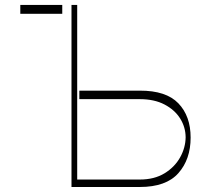

<svg xmlns="http://www.w3.org/2000/svg" viewBox="-20 -747 843 767"><path d="M296.9 -384.9H538.4Q643.5 -385.3 692.5 -334.3Q741.5 -283.4 741.5 -197.4Q741.5 -110.4 692.5 -55.2Q643.5 0 538.4 0H265.6V-727.3H288.4V-29.8H538.4Q596.6 -29.8 637.3 -54.7Q677.9 -79.5 699.6 -118.4Q721.2 -157.3 721.6 -198.9Q721.2 -239.3 699.6 -273.8Q677.9 -308.2 637.3 -329.5Q596.6 -350.9 538.4 -350.9H296.9ZM61.1 -691.8V-727.3H228.7V-691.8Z"/></svg>

Font: Inter Thin BETA
Style: Regular
Weight: 100
Designer: Rasmus Andersson
Foundry: rsms
Version: Version 3.011;git-f93a4a705